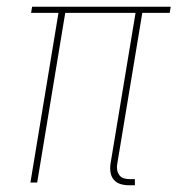

<svg xmlns="http://www.w3.org/2000/svg" viewBox="-20 -540 540 568"><path d="M379 8H361Q348 8 336.5 4.5Q325 1 317 -8Q309 -17 307 -30Q305 -43 307 -56L381 -502H173L90 0H70L153 -502H72L75 -520H485L482 -502H401L327 -56Q325 -47 326.5 -38Q328 -29 333 -22Q338 -15 346.5 -12.5Q355 -10 364 -10H379Z"/></svg>

Font: Iosevka Term Curly Thin
Style: Italic
Weight: 100
Italic angle: -9°
Designer: Belleve Invis
Foundry: Belleve Invis
Version: Version 32.3.0